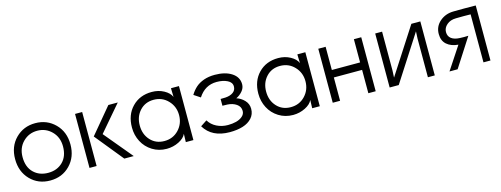

<svg xmlns="http://www.w3.org/2000/svg" viewBox="-18 -1041 4217 1615"><g transform="rotate(-15 2090.5 -233.5)"><path d="M104 -232.9Q104 -146.5 153.1 -98.1Q202.1 -49.8 279.8 -49.8Q357.4 -49.8 406.7 -98.4Q456.1 -147 456.1 -232.9Q456.1 -313 404.8 -364.5Q353.5 -416 279.8 -416Q206.1 -416 155 -364.5Q104 -313 104 -232.9ZM39.1 -232.9Q39.1 -342.8 108.4 -412.4Q177.7 -481.9 279.8 -481.9Q381.8 -481.9 451.4 -412.4Q521 -342.8 521 -232.9Q521 -123.5 452.6 -53.2Q384.3 17.1 279.8 17.1Q175.3 17.1 107.2 -53.2Q39.1 -123.5 39.1 -232.9Z M624.5 -470.2H686.5V0H624.5ZM727.5 -246.1 914.6 -470.2H996.6L804.7 -246.1L1009.8 0H927.7Z M1293 -55.2Q1368.2 -55.2 1417.7 -107.4Q1467.3 -159.7 1467.3 -234.9Q1467.3 -309.6 1417.5 -361.8Q1367.7 -414.1 1293 -414.1Q1218.8 -414.1 1171.9 -363Q1125 -312 1125 -234.9Q1125 -157.2 1171.9 -106.2Q1218.8 -55.2 1293 -55.2ZM1057.1 -234.9Q1057.1 -345.2 1123.5 -413.6Q1189.9 -481.9 1294.9 -481.9Q1353 -481.9 1399.7 -456.3Q1446.3 -430.7 1461.9 -394L1460 -458V-470.2H1529.3V0H1463.4V-7.8L1465.3 -71.8Q1450.2 -36.1 1400.9 -11.5Q1351.6 13.2 1294.9 13.2Q1226.1 13.2 1170.9 -21.2Q1115.7 -55.7 1086.4 -112.1Q1057.1 -168.5 1057.1 -234.9Z M1677.7 -131.8Q1702.1 -91.3 1746.6 -69.1Q1791 -46.9 1843.8 -46.9Q1882.3 -46.9 1915 -55.2Q1947.8 -63.5 1970.5 -82.8Q1993.2 -102.1 1993.2 -129.9Q1993.2 -168 1960.7 -190.2Q1928.2 -212.4 1882.8 -214.8Q1864.7 -215.8 1839.8 -215.8V-274.9Q1864.7 -274.9 1882.8 -275.9Q1924.8 -278.8 1950 -297.4Q1975.1 -315.9 1975.1 -348.1Q1975.1 -383.8 1936.8 -402.8Q1898.4 -421.9 1843.8 -421.9Q1742.2 -421.9 1683.1 -330.1L1627 -367.2Q1649.4 -403.8 1677.5 -428.7Q1705.6 -453.6 1747.8 -468.8Q1790 -483.9 1843.8 -483.9Q1934.1 -483.9 1990.5 -447.3Q2046.9 -410.6 2046.9 -348.1Q2046.9 -314.9 2023.4 -287.8Q2000 -260.7 1968.8 -246.1Q2006.8 -234.9 2036.9 -203.6Q2066.9 -172.4 2066.9 -128.9Q2066.9 -81.5 2037.1 -48.6Q2007.3 -15.6 1958 -0.2Q1908.7 15.1 1843.8 15.1Q1688.5 15.1 1622.1 -95.2Z M2393.6 -55.2Q2468.8 -55.2 2518.3 -107.4Q2567.9 -159.7 2567.9 -234.9Q2567.9 -309.6 2518.1 -361.8Q2468.3 -414.1 2393.6 -414.1Q2319.3 -414.1 2272.5 -363Q2225.6 -312 2225.6 -234.9Q2225.6 -157.2 2272.5 -106.2Q2319.3 -55.2 2393.6 -55.2ZM2157.7 -234.9Q2157.7 -345.2 2224.1 -413.6Q2290.5 -481.9 2395.5 -481.9Q2453.6 -481.9 2500.2 -456.3Q2546.9 -430.7 2562.5 -394L2560.5 -458V-470.2H2629.9V0H2564V-7.8L2565.9 -71.8Q2550.8 -36.1 2501.5 -11.5Q2452.1 13.2 2395.5 13.2Q2326.7 13.2 2271.5 -21.2Q2216.3 -55.7 2187 -112.1Q2157.7 -168.5 2157.7 -234.9Z M3116.7 -470.2V0H3052.7V-203.1H2806.6V0H2742.7V-470.2H2806.6V-268.1H3052.7V-470.2Z M3631.3 -470.2V0H3571.3V-336.9L3574.2 -398.9L3317.4 0H3238.3V-470.2H3298.3V-132.8L3295.4 -70.8L3553.2 -470.2Z M4055.2 -418Q3997.6 -419.4 3927.2 -418Q3878.4 -417.5 3847.4 -390.6Q3816.4 -363.8 3816.4 -327.1Q3816.4 -290.5 3843 -270.5Q3869.6 -250.5 3917.5 -249Q3953.1 -247.1 3990.2 -249L3830.1 0H3759.3L3890.1 -198.2Q3827.1 -203.6 3790.3 -236.1Q3753.4 -268.6 3753.4 -327.1Q3753.4 -392.6 3802.5 -435.3Q3851.6 -478 3921.4 -479Q4013.2 -480.5 4116.2 -479V0H4055.2Z"/></g></svg>

Font: Kreadon
Style: Regular
Weight: 400
Designer: kohakuno
Foundry: StudioGnu
Version: Version 1.000;Glyphs 3.1.2 (3151)